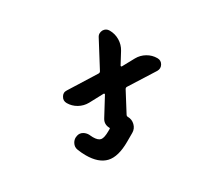

<svg xmlns="http://www.w3.org/2000/svg" viewBox="-149 -774 1298 1208"><g transform="rotate(30 500.0 -169.5)"><path d="M590.8 208Q560.5 208 529.3 203.1Q503.9 199.2 490.2 176.8Q480.5 161.1 480.5 143.6Q480.5 136.7 482.4 128.9Q487.3 105.5 508.8 93.8Q525.4 85 544.9 85Q549.8 85 555.7 85.9Q564.5 86.9 573.2 86.9Q611.3 86.9 625 70.3Q638.7 53.7 638.7 3.9V-11.7Q638.7 -16.6 634.8 -16.6Q594.7 -16.6 576.2 -50.8L504.9 -183.6Q502.9 -186.5 500 -186.5Q497.1 -186.5 495.1 -183.6L444.3 -88.9Q425.8 -55.7 393.1 -36.1Q360.4 -16.6 323.2 -16.6Q295.9 -16.6 283.2 -40Q276.4 -50.8 276.4 -62.5Q276.4 -74.2 284.2 -85.9L404.3 -278.3Q409.2 -287.1 404.3 -294.9L291 -475.6Q283.2 -487.3 283.2 -500Q283.2 -511.7 289.1 -523.4Q302.7 -546.9 330.1 -546.9Q369.1 -546.9 402.8 -526.9Q436.5 -506.8 455.1 -472.7L499 -390.6Q501 -387.7 503.9 -387.7Q506.8 -387.7 508.8 -390.6L554.7 -474.6Q573.2 -507.8 606 -527.3Q638.7 -546.9 676.8 -546.9Q704.1 -546.9 716.8 -523.4Q722.7 -512.7 722.7 -501Q722.7 -489.3 715.8 -477.5L600.6 -294.9Q595.7 -287.1 600.6 -278.3L686.5 -141.6Q691.4 -133.8 700.2 -133.8Q730.5 -133.8 752.4 -112.3Q774.4 -90.8 774.4 -60.5V3.9Q774.4 112.3 729.5 160.2Q684.6 208 590.8 208Z"/></g></svg>

Font: Rounded-X Mgen+ 2m bold
Style: Bold
Weight: 700
Designer: [Source Han Sans]
Ryoko NISHIZUKA  (kana & ideographs); Paul D. Hunt (Latin, Greek & Cyrillic); Wenlong ZHANG  (bopomofo
Version: Version 1.059.20150602